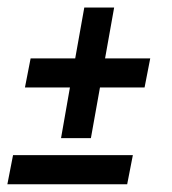

<svg xmlns="http://www.w3.org/2000/svg" viewBox="-40 -544 456 508"><path d="M200.5 -178.5H121.5L145 -312.5H26L41 -389.5H159L183 -524H262L238 -389.5H357.5L342.5 -312.5H224.5ZM-20.5 -56.5 -5.5 -133.5H311.5L296.5 -56.5Z"/></svg>

Font: Cabin Condensed Medium
Style: Italic
Weight: 500
Width: 3
Italic angle: -10°
Designer: Pablo Impallari
Foundry: Pablo Impallari. http://www.impallari.com Igino Marini. http://www.ikern.com
Version: Version 3.001; ttfautohint (v1.8.3)